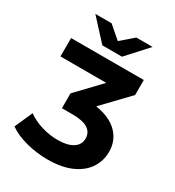

<svg xmlns="http://www.w3.org/2000/svg" viewBox="-198 -947 982 1075"><g transform="rotate(30 293.0 -409.0)"><path d="M553 -198Q553 -141 522.5 -93.5Q492 -46 429.5 -17.5Q367 11 275 11Q203 11 135 -7Q67 -25 23 -57L74 -172Q112 -144 164 -128Q216 -112 270 -112Q332 -112 367 -134.5Q402 -157 402 -197Q402 -236 370 -257Q338 -278 271 -278H202V-374L346 -525H50V-644H520V-547L363 -383Q455 -369 504 -320Q553 -271 553 -198ZM470 -829 349 -696H222L100 -829H205L285 -760L365 -829Z"/></g></svg>

Font: Montserrat Ace
Style: Bold
Weight: 700
Designer: Julieta Ulanovsky
Foundry: Julieta Ulanovsky
Version: Version 1